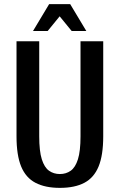

<svg xmlns="http://www.w3.org/2000/svg" viewBox="-20 -900 580 930"><path d="M270 10Q199 10 152 -14.5Q105 -39 82.5 -93.5Q60 -148 60 -240V-700H170V-240Q170 -168 182.5 -128.5Q195 -89 217.5 -73Q240 -57 270 -57Q300 -57 322.5 -73Q345 -89 357.5 -128.5Q370 -168 370 -240V-700H480V-240Q480 -148 457.5 -93.5Q435 -39 388.5 -14.5Q342 10 270 10ZM140 -750 218 -880H320L398 -750H327L269 -821L211 -750Z"/></svg>

Font: Cuprum SemiBold
Style: Regular
Weight: 600
Designer: Jovanny Lemonad
Foundry: Jovanny Lemonad
Version: Version 3.000